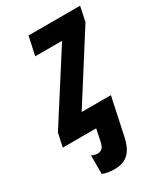

<svg xmlns="http://www.w3.org/2000/svg" viewBox="-228 -624 789 916"><g transform="rotate(-30 166.0 -166.0)"><path d="M123 213C193 213 226 177 242 100L285 -102H124L354 -464L371 -545H87L65 -443H213L-23 -74L-39 0H145L132 63C126 96 113 108 91 108C79 108 67 104 59 99V202C74 208 98 213 123 213Z"/></g></svg>

Font: Noto Sans ExtraCondensed
Style: Bold Italic
Weight: 700
Width: 2
Italic angle: -12°
Designer: Monotype Design Team
Foundry: Monotype Imaging Inc.
Version: Version 2.013